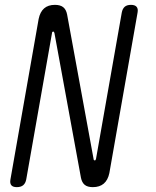

<svg xmlns="http://www.w3.org/2000/svg" viewBox="-20 -760 640 790"><path d="M139 -682Q145 -711 161.5 -725.5Q178 -740 206 -740Q228 -740 240 -730.5Q252 -721 256 -701L365 -106Q365 -103 366.5 -101.5Q368 -100 370 -100Q372 -100 373 -101.5Q374 -103 375 -106L481 -708Q484 -724 493 -732Q502 -740 519 -740Q535 -740 542 -732Q549 -724 546 -708L430 -48Q424 -19 407 -4.5Q390 10 362 10Q340 10 328.5 0.5Q317 -9 313 -29L204 -624Q203 -627 202 -628.5Q201 -630 199 -630Q197 -630 195.5 -628.5Q194 -627 194 -624L88 -22Q85 -6 75.5 2Q66 10 49 10Q33 10 26.5 2Q20 -6 23 -22Z"/></svg>

Font: Maple Mono ExtraLight
Style: Italic
Weight: 275
Italic angle: -10°
Monospace: yes
Designer: subframe7536
Version: Version 7.000